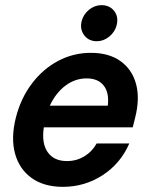

<svg xmlns="http://www.w3.org/2000/svg" viewBox="-20 -715 582 745"><path d="M224.2 10Q150.8 10 102.9 -24.2Q55 -58.3 38.3 -119.2Q21.7 -180 41.7 -259.2Q60.8 -334.2 103.8 -390.8Q146.7 -447.5 205.8 -478.8Q265 -510 332.5 -510Q402.5 -510 447.5 -477.9Q492.5 -445.8 507.9 -389.2Q523.3 -332.5 504.2 -257.5L495 -220.8H150Q140.8 -159.2 165 -124.6Q189.2 -90 240 -90Q276.7 -90 307.1 -108.3Q337.5 -126.7 355 -158.3H481.7Q447.5 -80 377.9 -35Q308.3 10 224.2 10ZM173.3 -305H398.3Q404.2 -355 382.5 -382.9Q360.8 -410.8 315.8 -410.8Q271.7 -410.8 234.2 -382.9Q196.7 -355 173.3 -305ZM355.8 -555Q324.2 -555 306.7 -578.3Q289.2 -601.7 296.7 -632.5Q303.3 -659.2 325.4 -677.1Q347.5 -695 373.3 -695Q405.8 -695 423.3 -672.1Q440.8 -649.2 432.5 -616.7Q425.8 -590.8 403.8 -572.9Q381.7 -555 355.8 -555Z"/></svg>

Font: Funnel Sans SemiBold
Style: Italic
Weight: 600
Italic angle: -14.036°
Designer: NORD ID, Kristian Moeller
Foundry: Dicotype
Version: Version 1.000